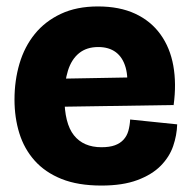

<svg xmlns="http://www.w3.org/2000/svg" viewBox="-20 -562 592 596"><path d="M295 14Q222 14 171 -6.5Q120 -27 87.5 -63.5Q55 -100 40 -148.5Q25 -197 25 -253Q25 -312 40.5 -364.5Q56 -417 88 -456.5Q120 -496 169 -519Q218 -542 284 -542Q351 -542 399.5 -519.5Q448 -497 478 -455.5Q508 -414 518 -358Q528 -302 519 -236L127 -230V-317L405 -322L373 -274Q379 -321 370 -352.5Q361 -384 339.5 -400Q318 -416 285 -416Q249 -416 225.5 -397Q202 -378 191 -343Q180 -308 180 -260Q180 -179 209.5 -142Q239 -105 295 -105Q320 -105 336.5 -111Q353 -117 363.5 -128.5Q374 -140 378.5 -156Q383 -172 384 -191L530 -176Q529 -142 517.5 -108.5Q506 -75 479 -47.5Q452 -20 406.5 -3Q361 14 295 14Z"/></svg>

Font: Bricolage Grotesque 72pt ExtraBold
Style: Regular
Weight: 800
Designer: Mathieu Triay
Foundry: Atelier Triay
Version: Version 1.001;gftools[0.9.33.dev8+g029e19f]